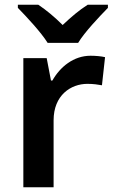

<svg xmlns="http://www.w3.org/2000/svg" viewBox="-20 -786 474 806"><path d="M180 -606H308C335 -651 397 -716 433 -753V-766H348C313 -744 279 -715 243 -681C209 -715 175 -743 141 -766H55V-753C92 -715 152 -651 180 -606ZM360 -552C289 -552 232 -505 200 -448H194L176 -542H78V0H205V-281C205 -386 277 -434 347 -434C371 -434 392 -431 408 -428L421 -546C405 -550 380 -552 360 -552Z"/></svg>

Font: Noto Sans Khmer UI SemiBold
Style: Regular
Weight: 600
Designer: Danh Hong and the Monotype Design Team
Foundry: Monotype Imaging Inc.
Version: Version 2.002